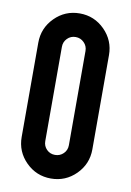

<svg xmlns="http://www.w3.org/2000/svg" viewBox="-81 -751 546 802"><g transform="rotate(10 192.0 -350.0)"><path d="M341.8 -549.8V-149.9Q341.8 -87.9 297.9 -43.9Q253.9 0 191.9 0Q129.9 0 85.9 -43.9Q42 -87.9 42 -149.9V-549.8Q42 -611.8 85.9 -656Q129.9 -700.2 191.9 -700.2Q253.9 -700.2 297.9 -656Q341.8 -611.8 341.8 -549.8ZM142.1 -549.8V-408.2V-291V-149.9Q142.1 -128.9 156.5 -114.5Q170.9 -100.1 191.9 -100.1Q212.9 -100.1 227.5 -114.5Q242.2 -128.9 242.2 -149.9V-291V-408.2V-549.8Q242.2 -570.8 227.5 -585.4Q212.9 -600.1 191.9 -600.1Q170.9 -600.1 156.5 -585.4Q142.1 -570.8 142.1 -549.8Z"/></g></svg>

Font: OSP-DIN
Style: DIN
Weight: 500
Width: 3
Version: Version 001.000